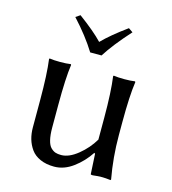

<svg xmlns="http://www.w3.org/2000/svg" viewBox="-100 -728 737 821"><g transform="rotate(15 268.5 -317.5)"><path d="M236.8 -502Q198.2 -564.5 136.2 -631.8L155.8 -645Q226.6 -592.8 262.2 -555.2Q301.3 -595.2 370.1 -645L389.2 -631.8Q321.3 -556.6 287.1 -502ZM365.2 -91.8Q337.4 -49.3 297.4 -19.8Q257.3 9.8 213.9 9.8Q178.2 9.8 151.9 -2Q125.5 -13.7 111.1 -33.9Q96.7 -54.2 89.8 -77.9Q83 -101.6 83 -128.9V-249Q83 -364.7 74.2 -429.2L76.2 -432.1Q94.7 -429.2 123 -429.2Q151.4 -429.2 169.9 -432.1L171.9 -429.2Q163.1 -369.1 163.1 -249V-149.9Q163.1 -116.7 168.5 -94.7Q173.8 -72.8 184.1 -62.7Q194.3 -52.7 204.6 -49.3Q214.8 -45.9 230 -45.9Q264.6 -45.9 303.7 -77.6Q342.8 -109.4 367.2 -150.9V-249Q367.2 -361.3 357.9 -429.2L359.9 -432.1Q377.9 -429.2 407.2 -429.2Q435.5 -429.2 454.1 -432.1L456.1 -429.2Q446.8 -366.2 446.8 -249V-191.9Q446.8 -93.8 463.9 0L461.9 2.9Q442.4 0 417.5 0Q409.2 0 382.8 2.9Q374 2.9 374 0L369.1 -88.9Z"/></g></svg>

Font: Linux Biolinum G
Style: Regular
Weight: 400
Designer: Philipp H. Poll
Foundry: Philipp H. Poll
Version: Version 1.1.0 ; ttfautohint (v1.6)